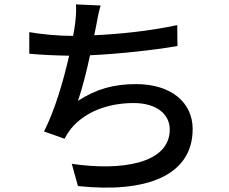

<svg xmlns="http://www.w3.org/2000/svg" viewBox="-20 -811 1040 872"><path d="M785 -697C665 -671 524 -656 408 -651L417 -695C422 -724 428 -756 437 -786L325 -791C327 -762 325 -738 321 -702C319 -687 316 -669 312 -648H308C247 -648 170 -655 113 -665V-567C167 -562 229 -559 294 -558C269 -447 229 -310 180 -214L273 -181C282 -198 291 -212 302 -226C365 -303 470 -343 587 -343C694 -343 751 -290 751 -223C751 -67 530 -34 306 -67L334 34C643 67 855 -12 855 -225C855 -346 757 -429 598 -429C496 -429 418 -407 334 -353C353 -406 373 -487 389 -560C518 -566 677 -583 786 -602Z"/></svg>

Font: Noto Sans CJK JP Medium
Style: Regular
Weight: 500
Designer: Ryoko NISHIZUKA (kana & ideographs); Paul D. Hunt (Latin, Greek & Cyrillic); Wenlong ZHANG (bopomofo); Sandoll Communica
Foundry: Adobe Systems Incorporated
Version: Version 1.004;PS 1.004;hotconv 1.0.82;makeotf.lib2.5.63406